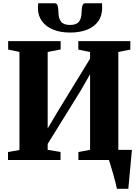

<svg xmlns="http://www.w3.org/2000/svg" viewBox="-20 -1000 866 1200"><path d="M711 180Q708 164.5 701.2 138.5Q694.5 112.5 686.5 84.5Q678.5 56.5 671.2 33Q664 9.5 660.5 -1L631.5 -63.5H804.5Q803 -48.5 800.8 -23.5Q798.5 1.5 795.8 31.5Q793 61.5 790.2 90.5Q787.5 119.5 785.5 143.5Q783.5 167.5 782 180ZM30 0V-50L101.5 -62.5V-675.5L31 -690V-743H359V-691L278 -675V-197.5L344 -308.5L543 -633.5V-675L469.5 -690V-743H794.5V-690L719.5 -675V-63.5L796 -50V0H470V-50L543 -63.5V-536L485.5 -435.5L278 -100.5V-63.5L358.5 -50V0ZM323 -979.5Q337.5 -979.5 341.2 -961.2Q345 -943 345 -925.5Q345 -886 361.2 -865Q377.5 -844 418 -844Q458 -844 474 -865Q490 -886 490 -925.5Q490 -943 494.2 -961.2Q498.5 -979.5 512 -979.5H617.5Q617.5 -972.5 618 -965.2Q618.5 -958 618.5 -950.5Q618.5 -902 594.2 -867.5Q570 -833 525 -814.8Q480 -796.5 417.5 -796.5Q357.5 -796.5 312.2 -815Q267 -833.5 242 -868Q217 -902.5 217 -950.5Q217 -958 217.5 -965.2Q218 -972.5 218.5 -979.5Z"/></svg>

Font: Merriweather 60pt Black
Style: Regular
Weight: 900
Version: Version 2.100